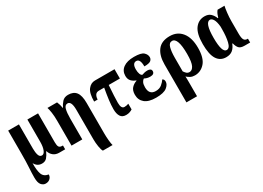

<svg xmlns="http://www.w3.org/2000/svg" viewBox="-15 -1306 3160 2303"><g transform="rotate(-30 1565.0 -154.5)"><path d="M148 240Q186 240 209.5 217.5Q233 195 233 163Q168 153 149 99.5Q130 46 132 -52Q165 10 230 10Q274 10 299 -18.5Q324 -47 344 -93H348Q360 -52 392 -26Q424 0 471 0H554V-53H546Q512 -53 500 -71Q488 -89 488 -134V-536H340V-229Q340 -160 323 -117.5Q306 -75 277 -75Q246 -75 234.5 -111.5Q223 -148 223 -200V-536H74V-225Q74 -100 69 -25.5Q64 49 64 109Q64 182 89.5 211Q115 240 148 240Z M938 240H1072Q1065 220 1060 169Q1055 118 1055 69V-352Q1055 -456 1019.5 -502.5Q984 -549 910 -549Q857 -549 827 -515.5Q797 -482 779 -442H778Q770 -494 751 -536H618Q627 -510 634.5 -460Q642 -410 642 -346V0H791V-287Q791 -370 803.5 -416.5Q816 -463 853 -463Q907 -463 907 -342V64Q907 114 915.5 167Q924 220 938 240Z M1395 10Q1424 10 1446 2Q1468 -6 1483 -16V-95Q1456 -84 1425 -84Q1380 -84 1380 -166Q1380 -210 1383 -265.5Q1386 -321 1392 -407H1547V-536H1275Q1219 -536 1180 -486.5Q1141 -437 1141 -322H1190Q1190 -357 1205.5 -382Q1221 -407 1258 -407H1329Q1313 -317 1304.5 -250.5Q1296 -184 1296 -126Q1296 -63 1319 -26.5Q1342 10 1395 10Z M1810 10Q1916 10 1960.5 -25.5Q2005 -61 2005 -102Q2005 -131 1982 -144Q1963 -115 1930.5 -88Q1898 -61 1846 -61Q1755 -61 1755 -165Q1755 -208 1767.5 -231.5Q1780 -255 1796 -264Q1831 -244 1874 -244Q1933 -244 1933 -288Q1933 -308 1918 -317Q1903 -326 1882 -326Q1858 -326 1839 -321.5Q1820 -317 1804 -311Q1787 -315 1777 -341.5Q1767 -368 1767 -405Q1767 -491 1821 -491Q1874 -491 1874 -386Q1942 -386 1964 -404.5Q1986 -423 1986 -450Q1986 -487 1953.5 -517.5Q1921 -548 1822 -548Q1726 -548 1672.5 -509Q1619 -470 1619 -401Q1619 -355 1644 -328.5Q1669 -302 1706 -289V-284Q1664 -271 1634.5 -239Q1605 -207 1605 -147Q1605 -75 1656 -32.5Q1707 10 1810 10Z M2095 240H2242V49Q2242 22 2241.5 0Q2241 -22 2240 -35Q2260 -16 2286 -2.5Q2312 11 2347 11Q2429 11 2486 -53.5Q2543 -118 2543 -258Q2543 -398 2482 -473.5Q2421 -549 2317 -549Q2202 -549 2148.5 -478.5Q2095 -408 2095 -286ZM2311 -56Q2286 -56 2270 -71Q2254 -86 2242 -105V-293Q2242 -379 2257 -432Q2272 -485 2313 -485Q2393 -485 2393 -260Q2393 -146 2370 -101Q2347 -56 2311 -56Z M2781 10Q2837 10 2870.5 -17.5Q2904 -45 2923 -95H2930Q2940 -52 2961.5 -26Q2983 0 3039 0H3116V-53H3109Q3076 -53 3062.5 -77.5Q3049 -102 3049 -161V-333Q3049 -388 3056 -448Q3063 -508 3070 -536H2974Q2956 -513 2947.5 -491.5Q2939 -470 2932 -447H2926Q2910 -489 2880 -517.5Q2850 -546 2797 -546Q2715 -546 2664.5 -479Q2614 -412 2614 -267Q2614 -123 2657 -56.5Q2700 10 2781 10ZM2828 -62Q2764 -62 2764 -267Q2764 -478 2834 -478Q2858 -478 2877.5 -446Q2897 -414 2904 -345V-308Q2904 -205 2887 -133.5Q2870 -62 2828 -62Z"/></g></svg>

Font: Noto Serif ExtraCondensed Extra
Style: Regular
Weight: 800
Width: 3
Designer: Monotype Design Team
Foundry: Monotype Imaging Inc.
Version: Version 1.002